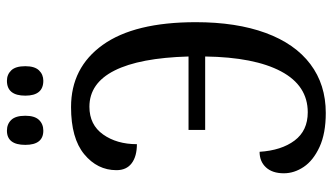

<svg xmlns="http://www.w3.org/2000/svg" viewBox="-223 -727 960 554"><g transform="rotate(-90 257.0 -450.0)"><path d="M116 -857Q116 -910 157 -910Q176 -910 188 -897.5Q200 -885 200 -857Q200 -830 188 -817.5Q176 -805 157 -805Q116 -805 116 -857ZM258 -857Q258 -910 301 -910Q319 -910 331 -897.5Q343 -885 343 -857Q343 -830 331 -817.5Q319 -805 301 -805Q258 -805 258 -857ZM34 -111Q34 -144 51 -162.5Q68 -181 96 -181Q100 -118 128.5 -80Q157 -42 210 -42Q287 -42 328 -119Q369 -196 371 -338H159V-386H371Q367 -527 330.5 -599.5Q294 -672 226 -672Q174 -672 146 -632.5Q118 -593 118 -535Q83 -535 63 -550Q43 -565 43 -594Q43 -649 89 -687Q135 -725 225 -725Q339 -725 404.5 -633.5Q470 -542 470 -365Q470 -248 439 -163.5Q408 -79 349 -34.5Q290 10 208 10Q149 10 110 -8Q71 -26 52.5 -53.5Q34 -81 34 -111Z"/></g></svg>

Font: Noto Serif Cond
Style: Regular
Weight: 400
Width: 3
Designer: Monotype Design Team
Foundry: Monotype Imaging Inc.
Version: Version 1.001